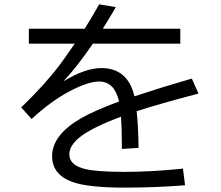

<svg xmlns="http://www.w3.org/2000/svg" viewBox="-20 -837 1020 887"><path d="M113.3 -704.1H371.1Q409.7 -765.6 438 -816.9L515.1 -804.2Q495.1 -769 460.9 -713.9L455.1 -704.1H813V-635.3H409.2Q337.4 -530.3 272.9 -460.9Q372.1 -522.5 448.7 -522.5Q570.3 -522.5 601.1 -392.1Q735.4 -436.5 866.2 -474.1L897 -404.8Q706.5 -354.5 611.3 -323.2Q619.1 -251.5 620.1 -153.8L543 -148.9V-164.1Q542.5 -253.4 539.1 -297.9Q407.7 -249 351.1 -205.1Q300.3 -165.5 300.3 -124Q300.3 -77.6 362.8 -59.1Q416 -43 554.7 -43Q681.6 -43 825.2 -58.1L835 19Q695.3 29.8 554.2 29.8Q385.3 29.8 312.5 2.9Q220.7 -31.2 220.7 -115.7Q220.7 -213.4 355 -291Q417.5 -326.7 530.3 -368.2Q518.1 -415 498.5 -435.5Q475.1 -460.4 437.5 -460.4Q386.2 -460.4 299.3 -414.1Q214.4 -369.1 126 -287.1L78.1 -340.8Q185.1 -443.8 254.9 -536.1Q273.9 -560.5 320.3 -628.4L325.2 -635.3H113.3Z"/></svg>

Font: FORM UDPGothic
Style: Regular
Weight: 400
Foundry: Pronama LLC
Version: Version 1.05101